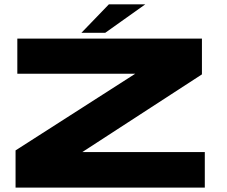

<svg xmlns="http://www.w3.org/2000/svg" viewBox="-20 -850 1028 870"><path d="M50.5 0V-168.5L593 -516H58.5V-675H895V-513L353 -161H908V0ZM349 -701.5 473.5 -830.5H638.5L457 -701.5Z"/></svg>

Font: Anybody UltraExpanded ExtraBold
Style: Regular
Weight: 800
Width: 9
Designer: Tyler Finck
Foundry: Etcetera Type Company
Version: Version 1.010; ttfautohint (v1.8.3) -l 8 -r 50 -G 200 -x 14 